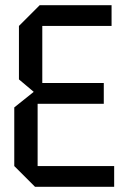

<svg xmlns="http://www.w3.org/2000/svg" viewBox="-20 -720 483 740"><path d="M115 0 35 -80V-306L110 -366L53 -414V-620L133 -700H410V-620H143V-400H380V-320H125V-80H420V0Z"/></svg>

Font: Tektur SemiCondensed
Style: Regular
Weight: 400
Width: 4
Designer: Adam Jagosz
Foundry: Adam Jagosz
Version: Version 1.005;gftools[0.9.30]